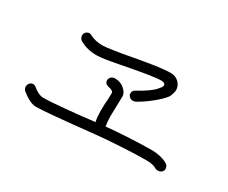

<svg xmlns="http://www.w3.org/2000/svg" viewBox="-84 -858 1169 984"><g transform="rotate(30 500.0 -366.0)"><path d="M203 -554Q203 -566 211.5 -574Q220 -582 232 -582Q239 -582 244 -578Q275 -561 321 -561Q335 -561 376 -567Q417 -573 460 -581Q522 -593 590 -603.5Q658 -614 695 -614Q722 -614 741 -596Q760 -578 761 -552Q761 -542 756.5 -528Q752 -514 747 -506Q730 -483 691.5 -451.5Q653 -420 614 -398Q604 -393 595 -393Q584 -393 575 -401Q566 -409 566 -420Q566 -438 582 -445Q611 -460 641.5 -481.5Q672 -503 685 -522Q695 -530 695 -544Q695 -548 688 -552Q681 -556 671 -556Q626 -556 448 -521Q351 -502 319 -502Q263 -502 220 -526Q213 -529 208 -537Q203 -545 203 -554ZM916 -175Q916 -161 906 -154Q896 -147 884 -147Q879 -147 873 -149Q852 -164 809 -164Q751 -164 663 -159Q575 -154 518 -148Q236 -118 181 -118Q147 -118 96 -158Q84 -168 84 -183Q84 -194 92 -203Q100 -212 111 -212Q122 -212 129 -205Q163 -177 190 -177Q230 -177 316.5 -185Q403 -193 485 -203Q479 -229 479 -269Q479 -311 482 -335Q483 -351 483 -372Q483 -388 451 -393Q429 -399 429 -419Q429 -430 438 -438.5Q447 -447 461 -447Q493 -447 516 -427Q539 -407 539 -386Q539 -359 538 -342Q536 -296 536 -268Q536 -239 541 -209Q598 -215 676.5 -219Q755 -223 812 -223Q831 -223 854.5 -218Q878 -213 895 -204Q916 -194 916 -175Z"/></g></svg>

Font: Tsukimi Rounded
Style: Regular
Weight: 400
Designer: Takashi Funayama
Foundry: Takashi Funayama
Version: Version 1.032; ttfautohint (v1.8.3)